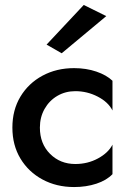

<svg xmlns="http://www.w3.org/2000/svg" viewBox="-20 -745 524 775"><path d="M409 -680 229 -530 168 -565 318 -725ZM141 -230Q141 -165 182 -124Q223 -83 284 -83Q334 -83 375.5 -105.5Q417 -128 434 -161V-42Q410 -17 369 -3.5Q328 10 279 10Q208 10 151.5 -20.5Q95 -51 62.5 -105Q30 -159 30 -230Q30 -301 62.5 -355Q95 -409 151.5 -439.5Q208 -470 279 -470Q328 -470 369 -456Q410 -442 434 -419V-299Q417 -333 374.5 -355Q332 -377 284 -377Q244 -377 211.5 -358Q179 -339 160 -305.5Q141 -272 141 -230Z"/></svg>

Font: Jost* Medium
Style: Regular
Weight: 500
Version: Version 3.7